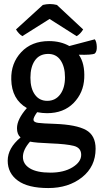

<svg xmlns="http://www.w3.org/2000/svg" viewBox="-20 -722 516 972"><path d="M218 -149Q195 -149 168 -154Q148 -126 149.5 -114.5Q151 -103 173 -100Q195 -97 257 -95Q366 -91 415 -64Q464 -37 464 31Q464 121 395.5 175.5Q327 230 224.5 230Q122 230 70.5 192.5Q19 155 19 91.5Q19 28 84 -26Q66 -42 66 -73Q66 -118 116 -175Q39 -219 37 -320Q35 -402 87.5 -458Q140 -514 228 -514Q287 -514 331 -489L460 -523Q469 -511 470 -486Q471 -461 460 -451Q445 -443 379 -445Q410 -401 406.5 -326.5Q403 -252 352.5 -200.5Q302 -149 218 -149ZM221.5 -449Q179 -448 156.5 -415.5Q134 -383 134 -328.5Q134 -274 157 -242.5Q180 -211 220.5 -211.5Q261 -212 285 -244.5Q309 -277 309 -330.5Q309 -384 286.5 -417Q264 -450 221.5 -449ZM132 -5Q96 36 96 72.5Q96 109 131.5 130.5Q167 152 235 152Q303 152 347 125Q391 98 391 62Q391 26 353.5 16.5Q316 7 238 4Q160 1 132 -5ZM231 -626 93 -539Q74 -551 61 -573L197 -697Q233 -706 268 -697L401 -573Q387 -550 368 -539Z"/></svg>

Font: Karma SemiBold
Style: Regular
Weight: 600
Designer: Joana Correia
Foundry: Indian Type Foundry
Version: Version 1.202;PS 1.0;hotconv 1.0.78;makeotf.lib2.5.61930; tt